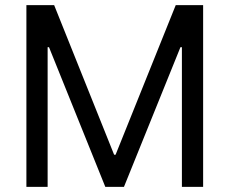

<svg xmlns="http://www.w3.org/2000/svg" viewBox="-20 -727 893 747"><path d="M190.7 -707 424 -125H429.7L663.7 -707H770.3V0H687.7V-543.3H682L462.3 0H389.7L170.7 -543.3H165.3V0H82.7V-707Z"/></svg>

Font: Asta Sans Light
Style: Regular
Weight: 300
Designer: 42dot
Version: Version 1.000